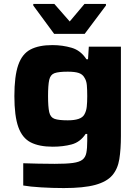

<svg xmlns="http://www.w3.org/2000/svg" viewBox="-20 -747 707 975"><path d="M304 208Q247 208 189 204.5Q131 201 98 195V82Q128 83 173.5 84Q219 85 258 85Q317 85 350 80.5Q383 76 398.5 64Q414 52 418.5 29Q423 6 423 -32V-67H415Q387 -25 343.5 -13.5Q300 -2 248 -2Q179 -2 136 -24Q93 -46 73 -102Q53 -158 53 -259Q53 -360 72.5 -416.5Q92 -473 134.5 -495.5Q177 -518 246 -518Q297 -518 343.5 -504.5Q390 -491 419 -446H427L431 -510H594V-57Q594 11 586 61Q578 111 550 143.5Q522 176 463.5 192Q405 208 304 208ZM324 -136Q392 -136 408 -165Q418 -182 420.5 -204.5Q423 -227 423 -259Q423 -291 421 -314.5Q419 -338 408 -354Q399 -370 379.5 -376.5Q360 -383 324 -383Q278 -383 257 -375.5Q236 -368 230 -341.5Q224 -315 224 -259Q224 -204 230 -177.5Q236 -151 257 -143.5Q278 -136 324 -136ZM255 -575 149 -719V-727H256L334 -638L409 -727H518V-719L410 -575Z"/></svg>

Font: Saira Expanded
Style: Bold
Weight: 700
Width: 7
Designer: Hector Gatti with collaboration of the Omnibus-Type team
Foundry: Omnibus-Type
Version: Version 1.100; ttfautohint (v1.8.3)